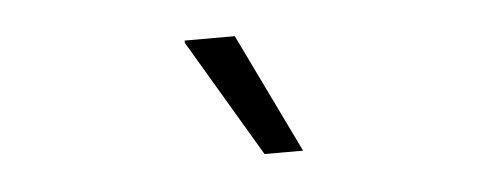

<svg xmlns="http://www.w3.org/2000/svg" viewBox="-27 -793 631 248"><g transform="rotate(-5 288.0 -669.5)"><path d="M308 -592 218 -744V-747H283L358 -592Z"/></g></svg>

Font: Chivo Medium Thin
Style: Regular
Weight: 250
Version: Version 2.002